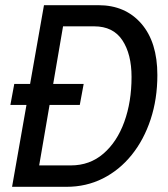

<svg xmlns="http://www.w3.org/2000/svg" viewBox="-20 -720 646 740"><path d="M26.5 0 82 -315.5H20L35 -396.5H96L149.5 -700H359.5Q463 -700 524.8 -628.8Q586.5 -557.5 586.5 -431Q586.5 -338.5 560.5 -259.8Q534.5 -181 487.5 -122.8Q440.5 -64.5 376.5 -32.2Q312.5 0 236.5 0ZM287.5 -315.5H171L131 -82.5H253Q326 -82.5 378.5 -127.8Q431 -173 459 -250.2Q487 -327.5 487 -423.5Q487 -511.5 451.5 -565Q416 -618.5 343 -618.5H223L185 -396.5H302.5Z"/></svg>

Font: Cabin Condensed
Style: Italic
Weight: 400
Width: 3
Italic angle: -10°
Designer: Pablo Impallari
Foundry: Pablo Impallari. http://www.impallari.com Igino Marini. http://www.ikern.com
Version: Version 3.001; ttfautohint (v1.8.3)